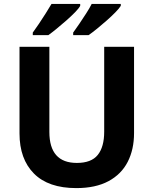

<svg xmlns="http://www.w3.org/2000/svg" viewBox="-20 -954 787 984"><path d="M667 -272Q667 -188 634.5 -124.5Q602 -61 536 -25.5Q470 10 371 10Q228 10 154 -64.5Q80 -139 80 -270V-714H233V-278Q233 -119 374 -119Q448 -119 481 -160Q514 -201 514 -279V-714H667ZM599 -924Q591 -911 571.5 -891Q552 -871 527 -849Q502 -827 477.5 -807Q453 -787 434 -774H355V-787Q369 -806 386.5 -832Q404 -858 421.5 -885Q439 -912 450 -934H599ZM391 -924Q384 -911 364.5 -891Q345 -871 320 -849Q295 -827 270.5 -807Q246 -787 228 -774H148V-787Q162 -806 179.5 -832Q197 -858 214 -885Q231 -912 244 -934H391Z"/></svg>

Font: Noto Sans Georgian Bold
Style: Regular
Weight: 700
Designer: Monotype Design Team, Akaki Razmadze
Foundry: Google LLC
Version: Version 2.005; ttfautohint (v1.8.4.7-5d5b)